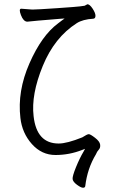

<svg xmlns="http://www.w3.org/2000/svg" viewBox="-20 -724 540 903"><path d="M381 151Q380 159 370.5 159Q361 159 342 145Q323 131 321.5 118Q320 105 337.5 62Q355 19 373 -11L380 -24L367 -19Q306 5 241 5Q176 5 130 -46.5Q84 -98 76 -169Q61 -295 118.5 -426Q176 -557 253 -614Q262 -621 270 -627L284 -637L267 -636Q131 -625 108 -622Q90 -623 78.5 -653Q67 -683 80 -683L132 -679Q153 -679 247.5 -685.5Q342 -692 356 -694L378 -697Q388 -703 391 -704Q402 -704 415.5 -683.5Q429 -663 429 -650Q429 -637 419 -636Q369 -633 341 -615Q236 -548 181 -413.5Q126 -279 138 -178Q152 -49 256 -49Q295 -49 367 -78Q390 -93 397.5 -93Q405 -93 427 -76Q449 -59 451 -44Q453 -29 444.5 -20Q436 -11 431 2Q391 68 381 151Z"/></svg>

Font: LXGW WenKai Mono TC Light
Style: Regular
Weight: 300
Designer: LXGW / Fontworks Inc.
Foundry: LXGW / Fontworks Inc.
Version: Version 1.330